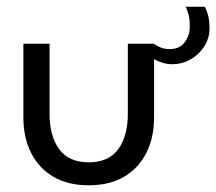

<svg xmlns="http://www.w3.org/2000/svg" viewBox="-20 -541 645 573"><path d="M127.9 -201.6Q127.9 -135.1 156.6 -95.8Q185.3 -56.6 244.6 -56.6Q304.3 -56.6 332.9 -95.8Q361.5 -135.1 361.5 -201.6V-410.5H439.8V-190.1Q439.8 -130.9 417 -85.2Q394.2 -39.5 350.8 -13.8Q307.3 12 244.6 12Q182.5 12 138.9 -13.8Q95.4 -39.5 72.6 -85.2Q49.8 -130.9 49.8 -190.1V-410.5H127.9ZM493.3 -349.4Q477.8 -349.4 464.5 -353.8Q451.3 -358.1 439.8 -364.6V-410.5Q447.3 -404 459.5 -399.2Q471.7 -394.5 486.7 -394.5Q516.2 -394.5 531.3 -415.1Q546.4 -435.8 546.4 -460.9Q546.4 -482.8 543.4 -494.9Q540.4 -507 534.4 -521H591.1Q595.1 -514.1 600.2 -498.6Q605.2 -483.1 605.2 -455.4Q605.2 -427.4 590 -403.1Q574.7 -378.9 549.4 -364.1Q524.1 -349.4 493.3 -349.4Z"/></svg>

Font: League Spartan Extralight
Style: Regular
Weight: 200
Foundry: The League of Moveable Type
Version: Version 2.300; ttfautohint (v1.8.3)